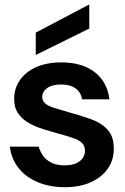

<svg xmlns="http://www.w3.org/2000/svg" viewBox="-20 -768 521 800"><path d="M250 12Q186 12 136 -9.5Q86 -31 56.5 -69Q27 -107 21 -157H141Q147 -137 159.5 -119Q172 -101 194.5 -90Q217 -79 249 -79Q278 -79 297 -87.5Q316 -96 325 -110Q334 -124 334 -139Q334 -161 321 -173Q308 -185 283 -193.5Q258 -202 224 -211Q193 -220 160 -230Q127 -240 100 -255.5Q73 -271 56 -295Q39 -319 39 -356Q39 -399 62.5 -433.5Q86 -468 130 -488Q174 -508 236 -508Q322 -508 374.5 -467.5Q427 -427 436 -354H322Q317 -384 294.5 -400Q272 -416 235 -416Q197 -416 176.5 -401Q156 -386 156 -364Q156 -348 168.5 -337Q181 -326 205.5 -318.5Q230 -311 264 -301Q316 -287 359 -271.5Q402 -256 428 -228Q454 -200 454 -150Q455 -103 430 -66.5Q405 -30 359 -9Q313 12 250 12ZM129 -539V-632L349 -748H352V-649Z"/></svg>

Font: DM Sans 36pt SemiBold
Style: Regular
Weight: 600
Designer: Colophon Foundry, Jonny Pinhorn
Foundry: Colophon Foundry
Version: Version 4.004;gftools[0.9.30]